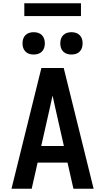

<svg xmlns="http://www.w3.org/2000/svg" viewBox="-20 -1149 640 1169"><path d="M50 0 232 -735H368L550 0H427L391 -159H209L173 0ZM369 -260 317 -490Q313 -509 308.5 -528.5Q304 -548 300 -567Q296 -548 291.5 -528.5Q287 -509 283 -490L231 -260ZM415 -817Q401 -817 388 -821Q375 -825 365 -835Q355 -845 351 -858Q347 -871 347 -885Q347 -899 351 -912Q355 -925 365 -935Q375 -945 388 -949Q401 -953 415 -953Q429 -953 442 -949Q455 -945 465 -935Q475 -925 479 -912Q483 -899 483 -885Q483 -871 479 -858Q475 -845 465 -835Q455 -825 442 -821Q429 -817 415 -817ZM185 -817Q171 -817 158 -821Q145 -825 135 -835Q125 -845 121 -858Q117 -871 117 -885Q117 -899 121 -912Q125 -925 135 -935Q145 -945 158 -949Q171 -953 185 -953Q199 -953 212 -949Q225 -945 235 -935Q245 -925 249 -912Q253 -899 253 -885Q253 -871 249 -858Q245 -845 235 -835Q225 -825 212 -821Q199 -817 185 -817ZM128 -1051V-1129H473V-1051Z"/></svg>

Font: R Plex Mono
Style: Bold
Weight: 700
Monospace: yes
Designer: Belleve Invis
Foundry: Belleve Invis
Version: Version 31.8.0